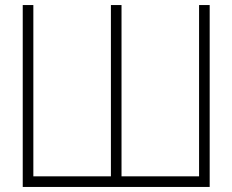

<svg xmlns="http://www.w3.org/2000/svg" viewBox="-20 -740 920 760"><path d="M70 0V-720H112V-42H419V-720H461V-42H768V-720H810V0Z"/></svg>

Font: Hauora
Style: Regular
Weight: 400
Designer: Wayne Shih
Foundry: WCYS
Version: Version 1.001